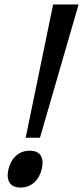

<svg xmlns="http://www.w3.org/2000/svg" viewBox="-20 -830 372 860"><path d="M18 -73Q27 -110 52 -132.5Q77 -155 113 -155Q149 -155 162.5 -133Q176 -111 167 -73Q158 -35 133 -12.5Q108 10 72 10Q36 10 22.5 -12.5Q9 -35 18 -73ZM218 -810H332L159 -213H95Z"/></svg>

Font: Sinkin Sans 400 Italic
Style: Italic
Weight: 400
Italic angle: -112°
Designer: Keith Bates
Foundry: K-Type
Version: Sinkin Sans (version 1.0)  by Keith Bates   •   © 2014   www